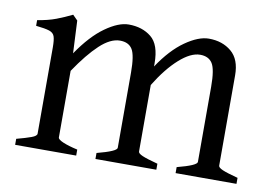

<svg xmlns="http://www.w3.org/2000/svg" viewBox="-55 -515 849 599"><g transform="rotate(10 369.5 -215.5)"><path d="M532.7 0V-19Q595.2 -35.2 595.2 -46.4V-284.2Q595.2 -339.4 583.3 -358.2Q571.3 -377 544.4 -377Q514.6 -377 478.8 -345Q442.9 -313 408.7 -257.3V-46.4Q408.7 -40.5 422.6 -34.4Q436.5 -28.3 471.7 -19V0H278.8V-19Q341.3 -35.2 341.3 -46.4V-284.2Q341.3 -339.4 329.6 -358.2Q317.9 -377 290.5 -377Q260.3 -377 226.6 -345.5Q192.9 -314 154.8 -257.3V-46.4Q154.8 -40 171.9 -32.7Q189 -25.4 217.8 -19V0H24.4V-19Q54.2 -26.9 70.8 -33Q87.4 -39.1 87.4 -46.4V-319.3Q87.4 -343.3 83.7 -354.2Q80.1 -365.2 66.9 -369.6Q53.7 -374 24.4 -377V-395Q58.6 -400.4 83.5 -409.9Q108.4 -419.4 132.3 -431.2L147.9 -415.5L152.8 -312.5Q193.4 -372.1 234.9 -401.6Q276.4 -431.2 308.6 -431.2Q351.6 -431.2 380.1 -408.2Q408.7 -385.3 408.7 -325.7V-315.9Q446.3 -372.6 488 -401.9Q529.8 -431.2 562.5 -431.2Q605.5 -431.2 634 -407.2Q662.6 -383.3 662.6 -332.5V-46.4Q662.6 -40.5 676.5 -34.4Q690.4 -28.3 725.6 -19V0Z"/></g></svg>

Font: Dai Banna SIL Light
Style: Regular
Weight: 300
Designer: Victor Gaultney
Foundry: SIL International
Version: Version 4.000